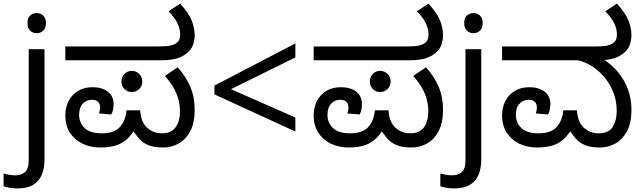

<svg xmlns="http://www.w3.org/2000/svg" viewBox="-75 -810 3581 1070"><path d="M22 240Q-3 240 -22 236.5Q-41 233 -55 228V157Q-40 161 -24 164Q-8 167 11 167Q43 167 64 149.5Q85 132 85 83V-536H173V80Q173 130 157 166Q141 202 108 221Q75 240 22 240ZM78 -681Q78 -710 93 -723.5Q108 -737 130 -737Q150 -737 165.5 -723.5Q181 -710 181 -681Q181 -653 165.5 -639Q150 -625 130 -625Q108 -625 93 -639Q78 -653 78 -681Z M484 12Q428 12 383.5 -10Q339 -32 314 -72Q289 -112 289 -167Q289 -211 307 -246.5Q325 -282 359 -303Q393 -324 441 -324Q494 -324 526 -299Q558 -274 558 -231Q558 -215 555 -199Q552 -183 545 -172L477 -178Q479 -186 481 -194.5Q483 -203 483 -210Q483 -232 471 -243Q459 -254 438 -254Q407 -254 386.5 -232.5Q366 -211 366 -170Q366 -125 397 -96Q428 -67 492 -67Q561 -67 593 -102Q625 -137 630 -195H706Q711 -128 745.5 -97.5Q780 -67 828 -67Q864 -67 886 -83Q908 -99 918 -127.5Q928 -156 928 -191Q928 -237 910 -284.5Q892 -332 844 -387L915 -435Q961 -384 985.5 -326.5Q1010 -269 1010 -198Q1010 -126 985.5 -79.5Q961 -33 921 -10.5Q881 12 835 12Q784 12 752 -1Q720 -14 698 -39.5Q676 -65 654 -101L685 -105Q659 -57 629.5 -32Q600 -7 564.5 2.5Q529 12 484 12ZM659 -297Q635 -297 618.5 -314Q602 -331 602 -355Q602 -381 618.5 -398Q635 -415 659 -415Q684 -415 701 -398Q718 -381 718 -355Q718 -331 701 -314Q684 -297 659 -297ZM289 -474V-551H799Q853 -551 875 -556Q897 -561 907 -569Q921 -579 925 -591.5Q929 -604 929 -618Q929 -651 913 -682.5Q897 -714 864 -747L929 -790Q976 -738 993 -696.5Q1010 -655 1010 -612Q1010 -593 1002.5 -565.5Q995 -538 969 -516Q944 -494 909.5 -484Q875 -474 817 -474Z M1120 -284V-333L1571 -568V-490L1212 -313L1571 -155V-77Z M1868 12Q1812 12 1767.5 -10Q1723 -32 1698 -72Q1673 -112 1673 -167Q1673 -211 1691 -246.5Q1709 -282 1743 -303Q1777 -324 1825 -324Q1878 -324 1910 -299Q1942 -274 1942 -231Q1942 -215 1939 -199Q1936 -183 1929 -172L1861 -178Q1863 -186 1865 -194.5Q1867 -203 1867 -210Q1867 -232 1855 -243Q1843 -254 1822 -254Q1791 -254 1770.5 -232.5Q1750 -211 1750 -170Q1750 -125 1781 -96Q1812 -67 1876 -67Q1945 -67 1977 -102Q2009 -137 2014 -195H2090Q2095 -128 2129.5 -97.5Q2164 -67 2212 -67Q2248 -67 2270 -83Q2292 -99 2302 -127.5Q2312 -156 2312 -191Q2312 -237 2294 -284.5Q2276 -332 2228 -387L2299 -435Q2345 -384 2369.5 -326.5Q2394 -269 2394 -198Q2394 -126 2369.5 -79.5Q2345 -33 2305 -10.5Q2265 12 2219 12Q2168 12 2136 -1Q2104 -14 2082 -39.5Q2060 -65 2038 -101L2069 -105Q2043 -57 2013.5 -32Q1984 -7 1948.5 2.5Q1913 12 1868 12ZM2043 -297Q2019 -297 2002.5 -314Q1986 -331 1986 -355Q1986 -381 2002.5 -398Q2019 -415 2043 -415Q2068 -415 2085 -398Q2102 -381 2102 -355Q2102 -331 2085 -314Q2068 -297 2043 -297ZM1673 -474V-551H2183Q2237 -551 2259 -556Q2281 -561 2291 -569Q2305 -579 2309 -591.5Q2313 -604 2313 -618Q2313 -651 2297 -682.5Q2281 -714 2248 -747L2313 -790Q2360 -738 2377 -696.5Q2394 -655 2394 -612Q2394 -593 2386.5 -565.5Q2379 -538 2353 -516Q2328 -494 2293.5 -484Q2259 -474 2201 -474Z M2456 240Q2431 240 2412 236.5Q2393 233 2379 228V157Q2394 161 2410 164Q2426 167 2445 167Q2477 167 2498 149.5Q2519 132 2519 83V-536H2607V80Q2607 130 2591 166Q2575 202 2542 221Q2509 240 2456 240ZM2512 -681Q2512 -710 2527 -723.5Q2542 -737 2564 -737Q2584 -737 2599.5 -723.5Q2615 -710 2615 -681Q2615 -653 2599.5 -639Q2584 -625 2564 -625Q2542 -625 2527 -639Q2512 -653 2512 -681Z M2918 12Q2862 12 2817.5 -10Q2773 -32 2748 -72Q2723 -112 2723 -167Q2723 -211 2741 -246.5Q2759 -282 2793 -303Q2827 -324 2875 -324Q2928 -324 2960 -299Q2992 -274 2992 -231Q2992 -215 2989 -199Q2986 -183 2979 -172L2911 -178Q2913 -184 2915 -193.5Q2917 -203 2917 -210Q2917 -232 2905 -243Q2893 -254 2872 -254Q2841 -254 2820.5 -232.5Q2800 -211 2800 -170Q2800 -125 2831 -96Q2862 -67 2926 -67Q2995 -67 3027 -102Q3059 -137 3064 -195H3140Q3145 -128 3179.5 -97.5Q3214 -67 3262 -67Q3318 -67 3340 -103.5Q3362 -140 3362 -191Q3362 -250 3341.5 -299.5Q3321 -349 3287 -387Q3253 -425 3212 -448Q3171 -471 3130 -477L3283 -483Q3334 -451 3370 -407Q3406 -363 3425 -310.5Q3444 -258 3444 -198Q3444 -126 3419.5 -79.5Q3395 -33 3355 -10.5Q3315 12 3269 12Q3218 12 3186 -1Q3154 -14 3132 -39.5Q3110 -65 3088 -101L3119 -105Q3093 -57 3063.5 -32Q3034 -7 2998.5 2.5Q2963 12 2918 12ZM2723 -474V-551H3233Q3287 -551 3309 -556Q3331 -561 3341 -569Q3355 -579 3359 -591.5Q3363 -604 3363 -618Q3363 -651 3347 -682.5Q3331 -714 3298 -747L3363 -790Q3410 -738 3427 -696.5Q3444 -655 3444 -612Q3444 -593 3436.5 -565.5Q3429 -538 3403 -516Q3378 -494 3343.5 -484Q3309 -474 3251 -474Z"/></svg>

Font: hexkannada15
Style: Book
Weight: 400
Designer: Jelle Bosma - Monotype Design Team
Foundry: Monotype Imaging Inc.
Version: Version 2.003